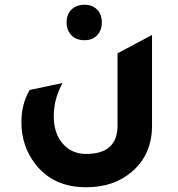

<svg xmlns="http://www.w3.org/2000/svg" viewBox="-20 -597 749 807"><path d="M335 -428Q301 -428 280.5 -448.5Q260 -469 260 -503Q260 -537 280.5 -557Q301 -577 335 -577Q368 -577 388 -557Q408 -537 408 -503Q408 -469 388 -448.5Q368 -428 335 -428ZM619 -69Q619 53 534 125Q459 190 342 190Q204 190 129 93Q70 18 70 -84Q70 -160 105 -219L243 -248Q206 -182 206 -108Q206 -37 243.5 6.5Q281 50 342 50Q474 50 474 -69V-373L619 -450Z"/></svg>

Font: Tajawal ExtraBold
Style: Regular
Weight: 800
Designer: Boutros Fonts
Foundry: Created by Boutros International 2017
Version: Version 1.700